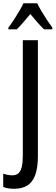

<svg xmlns="http://www.w3.org/2000/svg" viewBox="-70 -960 341 1176"><path d="M16.6 196.3Q-1.5 196.3 -18.3 193.8Q-35.2 191.4 -50.3 185.5V103.5Q-38.1 107.9 -23.9 110.8Q-9.8 113.8 5.4 113.8Q28.8 113.8 42.7 101.6Q56.6 89.4 63.2 62.3Q69.8 35.2 69.8 -9.8V-713.9H162.1V-5.4Q162.1 68.8 145.5 113Q128.9 157.2 96.4 176.8Q64 196.3 16.6 196.3ZM157.7 -939.9Q168.5 -918 184.1 -891.6Q199.7 -865.2 217 -839.1Q234.4 -813 250.5 -791V-780.3H199.7Q179.7 -799.3 158.9 -823.2Q138.2 -847.2 115.7 -874Q93.8 -847.7 72 -822.3Q50.3 -796.9 32.7 -780.3H-18.6V-791Q-1.5 -813.5 15.9 -840.1Q33.2 -866.7 48.6 -893.1Q64 -919.4 73.7 -939.9Z"/></svg>

Font: Open Sans Condensed Medium
Style: Regular
Weight: 500
Width: 3
Designer: Monotype Design Team
Foundry: Monotype Imaging Inc.
Version: Version 3.000